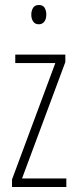

<svg xmlns="http://www.w3.org/2000/svg" viewBox="-20 -747 307 767"><path d="M245 0H28V-30L201 -495H41V-529H241V-499L68 -34H245ZM135 -727Q152 -727 158.5 -715.5Q165 -704 165 -689Q165 -671 157 -660.5Q149 -650 135 -650Q120 -650 112.5 -661Q105 -672 105 -688Q105 -704 112 -715.5Q119 -727 135 -727Z"/></svg>

Font: Noto Sans Lao Looped ExtraCondensed ExtraLight
Style: Regular
Weight: 200
Width: 2
Designer: Mark Frömberg, Ben Mitchell
Foundry: The Fontpad Ltd
Version: Version 1.002; ttfautohint (v1.8.4.7-5d5b)